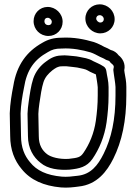

<svg xmlns="http://www.w3.org/2000/svg" viewBox="-20 -840 627 886"><path d="M424 -754.5C424 -763.4 430.5 -770 440 -770C450.6 -770 459 -761.4 459 -751.5C459 -742.6 452.5 -736 443 -736C433.6 -736 424 -745.4 424 -754.5ZM374 -754.5C374 -716.4 406.3 -686 443 -686C479 -686 509 -714.5 509 -751.5C509 -789.6 477.8 -820 440 -820C404 -820 374 -791.5 374 -754.5ZM185 -742.5C185 -752.2 191.1 -758 200 -758C209.4 -758 219 -748.6 219 -739.5C219 -729.7 213.1 -724 203.5 -724C192.2 -724 185 -731.3 185 -742.5ZM135 -742.5C135 -704.1 165.2 -674 203.5 -674C240.2 -674 269 -702.9 269 -739.5C269 -777.6 236.7 -808 200 -808C163.3 -808 135 -778.6 135 -742.5ZM107 -315.5C107 -279.9 109 -244 109 -212C109 -155.7 134.2 -113.7 167.2 -88.6C200.5 -59.8 253.3 -53.9 301.2 -57.1C346.1 -62.1 380.2 -68.8 406.6 -106.8C437.9 -152.4 462.3 -209.4 471.8 -275.5C477.2 -315.6 481 -354.2 481 -400V-438C481 -466.1 473.5 -490.6 470.8 -512.1C469.6 -521.8 464.4 -529.1 458.9 -532.8C438.5 -546.4 423.8 -550.6 410.5 -557.7C386.6 -572.2 365.9 -572.9 346.6 -577.4C328.2 -581.6 308.9 -581.6 293.5 -583.7C284.4 -585.1 271.3 -584.6 264 -584C228.5 -583.5 206.7 -566.4 191.3 -555.2C167.4 -537.9 144.8 -511.5 133.3 -476.9C123 -446.2 116.9 -402.9 112.3 -369.6C109.5 -351.8 107.7 -333.2 107 -315.5ZM157 -314.5C157.6 -329.2 159.2 -345.8 161.7 -362.4C166.3 -395.7 172.8 -437.5 180.7 -461.1C188.4 -484 201.7 -499.1 221.3 -515.2C236.7 -526.5 247.1 -534 265 -534C272.3 -534 279 -534.7 287.3 -534.1C303.9 -531.8 322.4 -530.9 336 -528.5C359.7 -523.1 374 -521.5 384.8 -514.8C400 -505.3 412.7 -501.9 422.5 -496.5C425.6 -475.7 429.5 -456.8 431 -437.1V-400C431 -357 427.5 -321 422.2 -282.5C414 -224.7 392.5 -174.6 365.4 -135.2C351 -114.3 341.5 -111.9 296.8 -106.9C253.4 -104.2 215.3 -115 198 -128C175 -145.3 159 -170.5 159 -212C159 -245.5 157 -281.2 157 -314.5ZM77 -213C77 -245.8 75 -284.6 75 -316.6C76.4 -357 82.9 -396.1 90.6 -434.6C103.9 -519.3 139.4 -565.4 200.5 -599.3C220.6 -611.4 235.3 -616 264 -616C264.5 -616 265.2 -616 265.6 -616C312.5 -619 359.8 -609.5 398.5 -598.1C413.7 -593 426.3 -585.4 441.8 -577.6C449.4 -573.8 456.1 -572.1 467.8 -564.8C475 -560.3 483.2 -561.8 487.2 -554.7C492.5 -545.3 509.3 -541 504.3 -525.9C503.1 -522.4 502.8 -518.3 503.2 -514.9L505.2 -498.9C507.6 -479.4 511.9 -459.1 513 -438.4V-400C513 -288.6 494 -201.9 458.1 -130.2C431.3 -76.6 398.7 -34.7 337.2 -28.8C314.1 -25.8 288.4 -22.8 265.3 -24.9C195.5 -31.2 149.2 -52.7 118.3 -91.8C93.1 -121.5 77 -159.2 77 -213ZM27 -213C27 -148.8 47.2 -98.7 79.7 -60.2C120.7 -8.7 182.8 17.8 260.7 24.9C290.6 27.6 319.4 24 342.8 20.8C428.4 12.1 473.9 -50 502.9 -107.8C542.9 -187.9 563 -283 563 -400V-439C563 -463.8 558.4 -485.7 554.7 -505.8L553.4 -516.1C560.2 -546 545.2 -571.2 527.4 -584.8C518.5 -597 506.5 -605.6 490.2 -609.7C481.7 -614.7 471.9 -619.8 462.7 -623.1C451 -629 434.4 -638.9 413.5 -645.9C369.9 -658.7 319.5 -669.3 263.2 -666C228.9 -665.8 202.4 -658.6 175.5 -642.6C103.9 -602.6 56.9 -540.8 41.4 -443.4C33.9 -405.8 26.5 -361.6 25 -317.4C25 -281.7 27 -244.4 27 -213Z"/></svg>

Font: HoneyBee
Style: Str
Weight: 700
Foundry: Cannot Into Space Fonts
Version: Version 0.89